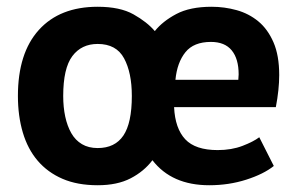

<svg xmlns="http://www.w3.org/2000/svg" viewBox="-20 -534 881 568"><path d="M167 -250Q167 -217 173 -189Q179 -161 191 -140Q203 -119 222.5 -107.5Q242 -96 269 -96Q320 -96 345 -133Q370 -170 370 -250Q370 -319 347 -361.5Q324 -404 269 -404Q221 -404 194 -368Q167 -332 167 -250ZM431 -60Q406 -27 366.5 -6.5Q327 14 269 14Q209 14 165 -5Q121 -24 91.5 -58.5Q62 -93 47.5 -142Q33 -191 33 -250Q33 -377 95 -445.5Q157 -514 269 -514Q335 -514 375 -491.5Q415 -469 438 -442Q461 -471 501.5 -492.5Q542 -514 606 -514Q644 -514 680 -504Q716 -494 744 -471Q772 -448 789 -409Q806 -370 806 -312Q806 -291 803.5 -267Q801 -243 796 -217H495Q498 -154 528 -122Q558 -90 624 -90Q665 -90 697.5 -102.5Q730 -115 747 -128L790 -43Q760 -19 708.5 -2.5Q657 14 599 14Q488 14 431 -60ZM604 -410Q553 -410 528.5 -379.5Q504 -349 499 -298H685Q685 -302 685.5 -306Q686 -310 686 -314Q686 -360 665.5 -385Q645 -410 604 -410Z"/></svg>

Font: PTSans
Style: Bold
Weight: 700
Designer: A.Korolkova, O.Umpeleva, V.Yefimov
Foundry: ParaType Ltd
Version: Version 2.003W OFL